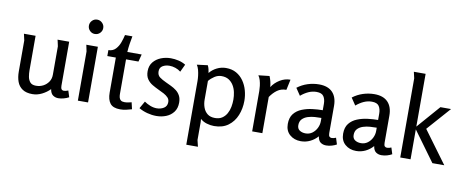

<svg xmlns="http://www.w3.org/2000/svg" viewBox="-79 -1118 4061 1688"><g transform="rotate(10 1952.0 -273.5)"><path d="M168 -497V-189Q168 -161 173 -132.5Q178 -104 194.5 -84.5Q211 -65 247 -65Q283 -65 312 -80.5Q341 -96 359 -123Q377 -150 377 -186V-439Q377 -440 374 -453.5Q371 -467 368 -481Q365 -495 364 -497H468V-104Q468 -83 475 -73.5Q482 -64 497 -64Q511 -64 535 -73L553 -16Q533 -5 507.5 2Q482 9 459 9Q432 9 411 -6Q390 -21 384 -59Q354 -28 313 -7.5Q272 13 228 13Q173 13 139.5 -9.5Q106 -32 91.5 -71.5Q77 -111 77 -163V-439L64 -497Z M742 -667Q742 -641 723.5 -622Q705 -603 677 -603Q651 -603 632.5 -622Q614 -641 614 -667Q614 -693 632.5 -712Q651 -731 678 -731Q704 -731 723 -712Q742 -693 742 -667ZM724 -497V0H633V-439L621 -497Z M1007 -640Q1000 -605 994.5 -568.5Q989 -532 987 -497H1115L1098 -431H987V-122Q987 -104 991 -89.5Q995 -75 1006 -66.5Q1017 -58 1038 -58Q1054 -58 1070 -61Q1086 -64 1101 -68L1115 -8Q1090 -1 1065.5 5Q1041 11 1012 11Q948 11 922 -22.5Q896 -56 896 -118V-431H820V-484Q860 -485 884 -510.5Q908 -536 921 -572Q934 -608 941 -640Z M1374 -509Q1408 -509 1443 -501Q1478 -493 1507 -475L1475 -407Q1454 -424 1427 -433Q1400 -442 1374 -442Q1339 -442 1313 -426.5Q1287 -411 1287 -378Q1287 -343 1310 -326Q1333 -309 1366 -294Q1391 -282 1416.5 -270Q1442 -258 1464 -241Q1486 -224 1499.5 -199Q1513 -174 1513 -137Q1513 -86 1487.5 -52.5Q1462 -19 1421.5 -3Q1381 13 1335 13Q1295 13 1253.5 2Q1212 -9 1178 -29L1215 -94Q1239 -77 1268.5 -65.5Q1298 -54 1327 -54Q1363 -54 1390.5 -71.5Q1418 -89 1418 -125Q1418 -149 1403 -165Q1388 -181 1365 -193.5Q1342 -206 1317 -217Q1287 -231 1258 -248Q1229 -265 1210.5 -292Q1192 -319 1192 -362Q1192 -411 1218.5 -443.5Q1245 -476 1286.5 -492.5Q1328 -509 1374 -509Z M1704 -505Q1712 -489 1716 -472Q1720 -455 1722 -439Q1748 -471 1786.5 -490Q1825 -509 1867 -509Q1920 -509 1959 -487Q1998 -465 2024 -427.5Q2050 -390 2062.5 -344.5Q2075 -299 2075 -252Q2075 -183 2050.5 -122.5Q2026 -62 1976 -25Q1926 12 1850 12Q1818 12 1784.5 2Q1751 -8 1727 -30Q1729 -16 1729 -1.5Q1729 13 1729 22V158L1743 216H1639V-353Q1639 -374 1636 -399.5Q1633 -425 1626.5 -450Q1620 -475 1608 -493ZM1840 -432Q1808 -432 1778.5 -413Q1749 -394 1729 -369V-202Q1729 -165 1741 -132Q1753 -99 1778.5 -79Q1804 -59 1846 -59Q1884 -59 1909.5 -76Q1935 -93 1950.5 -121Q1966 -149 1972 -181.5Q1978 -214 1978 -246Q1978 -279 1971 -312Q1964 -345 1947.5 -372Q1931 -399 1905 -415.5Q1879 -432 1840 -432Z M2255 -506Q2274 -461 2278 -411Q2304 -452 2348 -479Q2392 -506 2442 -506L2422 -412Q2375 -412 2341 -387.5Q2307 -363 2280 -323V0H2189V-361Q2189 -380 2186 -405.5Q2183 -431 2176 -455Q2169 -479 2157 -495Z M2698 -509Q2777 -509 2818 -466.5Q2859 -424 2859 -345V-103Q2859 -80 2867 -72Q2875 -64 2887 -64Q2896 -64 2906 -66.5Q2916 -69 2925 -73L2943 -16Q2926 -6 2901 1.5Q2876 9 2850 9Q2822 9 2801 -5.5Q2780 -20 2774 -59Q2745 -26 2706.5 -7.5Q2668 11 2624 11Q2565 11 2525.5 -23.5Q2486 -58 2486 -119Q2486 -176 2513 -210Q2540 -244 2583.5 -261.5Q2627 -279 2676 -285Q2725 -291 2768 -291V-347Q2768 -388 2751 -414Q2734 -440 2687 -440Q2650 -440 2615.5 -424.5Q2581 -409 2548 -381L2505 -445Q2547 -477 2596.5 -493Q2646 -509 2698 -509ZM2768 -222Q2742 -222 2710 -220Q2678 -218 2648 -208.5Q2618 -199 2598.5 -179Q2579 -159 2579 -124Q2579 -93 2601 -78.5Q2623 -64 2654 -64Q2688 -64 2713.5 -83Q2739 -102 2753.5 -131.5Q2768 -161 2768 -192Z M3192 -509Q3271 -509 3312 -466.5Q3353 -424 3353 -345V-103Q3353 -80 3361 -72Q3369 -64 3381 -64Q3390 -64 3400 -66.5Q3410 -69 3419 -73L3437 -16Q3420 -6 3395 1.5Q3370 9 3344 9Q3316 9 3295 -5.5Q3274 -20 3268 -59Q3239 -26 3200.5 -7.5Q3162 11 3118 11Q3059 11 3019.5 -23.5Q2980 -58 2980 -119Q2980 -176 3007 -210Q3034 -244 3077.5 -261.5Q3121 -279 3170 -285Q3219 -291 3262 -291V-347Q3262 -388 3245 -414Q3228 -440 3181 -440Q3144 -440 3109.5 -424.5Q3075 -409 3042 -381L2999 -445Q3041 -477 3090.5 -493Q3140 -509 3192 -509ZM3262 -222Q3236 -222 3204 -220Q3172 -218 3142 -208.5Q3112 -199 3092.5 -179Q3073 -159 3073 -124Q3073 -93 3095 -78.5Q3117 -64 3148 -64Q3182 -64 3207.5 -83Q3233 -102 3247.5 -131.5Q3262 -161 3262 -192Z M3603 -763V-292L3782 -497H3877L3692 -288L3904 0H3798L3603 -267V0H3511V-706L3498 -763Z"/></g></svg>

Font: Rosario Light Medium
Style: Regular
Weight: 500
Version: Version 1.101; ttfautohint (v1.8.1.43-b0c9)